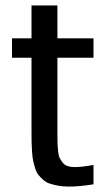

<svg xmlns="http://www.w3.org/2000/svg" viewBox="-20 -670 374 702"><path d="M189.9 -172.9Q189.9 -153.3 190.4 -142.1Q190.9 -130.9 192.6 -115.7Q194.3 -100.6 198.5 -92Q202.6 -83.5 209.5 -75Q216.3 -66.4 227.5 -62.7Q238.8 -59.1 253.9 -59.1Q279.8 -59.1 321.8 -66.9V3.9Q269.5 12.2 232.9 12.2Q210.9 12.2 193.1 9Q175.3 5.9 161.6 1.2Q147.9 -3.4 137.7 -12.7Q127.4 -22 120.4 -30.8Q113.3 -39.6 108.6 -54.7Q104 -69.8 101.3 -82Q98.6 -94.2 97.2 -114.7Q95.7 -135.3 95.5 -150.6Q95.2 -166 95.2 -190.9V-459H23.9V-529.8H95.2V-649.9H189.9V-529.8H321.8V-459H189.9Z"/></svg>

Font: Aurulent Sans
Style: Regular
Weight: 400
Version: Version 2007.05.04